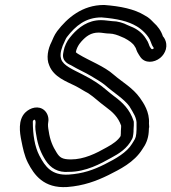

<svg xmlns="http://www.w3.org/2000/svg" viewBox="-20 -698 689 772"><path d="M431 -613C417 -614 403 -617 386 -617C333 -617 296 -587 271 -559L261 -547C249 -533 239 -511 236 -494L234 -483C228 -449 261 -438 265 -436C293 -419 322 -407 345 -393C365 -381 386 -369 401 -357C437 -325 477 -302 500 -271C516 -244 531 -224 529 -197V-195V-178L528 -161C526 -140 521 -137 511 -120C490 -85 446 -60 400 -37C356 -15 314 0 256 4C188 8 162 -27 138 -73C120 -108 112 -155 112 -209C112 -211 113 -213 114 -214C121 -221 123 -213 123 -205C120 -182 124 -167 126 -154C132 -114 145 -81 164 -52C183 -23 213 -3 257 -7C326 -7 385 -40 428 -64C458 -80 492 -101 511 -139C512 -142 514 -145 514 -147L516 -159C517 -165 517 -172 517 -177L518 -194V-196V-206C518 -208 518 -210 517 -212C502 -258 473 -286 439 -311C417 -327 395 -349 367 -367C350 -378 333 -388 311 -399C272 -419 235 -434 226 -460C222 -472 222 -488 232 -514C241 -532 243 -541 249 -549C284 -594 324 -628 388 -628C450 -623 495 -613 530 -592C549 -581 578 -555 586 -530C594 -506 599 -508 598 -504C597 -500 590 -499 588 -502L583 -509C579 -515 578 -527 567 -542C552 -567 528 -583 507 -591L493 -597C476 -606 453 -613 431 -613ZM421 -563C436 -563 455 -556 466 -551L480 -545C499 -535 515 -524 522 -511C522 -510 523 -509 524 -508C528 -503 527 -495 539 -477L545 -468C563 -443 599 -445 624 -465C635 -474 643 -486 647 -500C655 -532 635 -552 635 -552C628 -574 614 -593 598 -607C588 -617 581 -626 562 -636C520 -662 464 -673 399 -678H398C310 -678 250 -625 210 -573C197 -555 193 -542 187 -529C173 -502 165 -464 178 -435C196 -388 248 -370 282 -353C300 -344 314 -334 335 -323C358 -308 379 -287 404 -269C434 -247 455 -227 467 -193V-187L466 -171C466 -165 466 -157 465 -151C455 -134 434 -119 410 -106C366 -81 318 -57 265 -57C230 -57 220 -65 208 -84C192 -109 181 -135 176 -170C173 -186 172 -196 174 -207C177 -223 172 -242 159 -254C136 -275 102 -266 81 -245C52 -215 59 -166 66 -132C72 -102 78 -72 92 -44C117 5 156 60 250 54C316 49 367 30 416 6C461 -17 519 -44 553 -99C566 -117 576 -139 578 -167L579 -185C579 -185 580 -185 580 -186L579 -202C582 -248 557 -284 543 -304C514 -345 470 -369 438 -397C399 -432 340 -453 296 -480C291 -483 288 -485 285 -488C287 -501 293 -512 299 -521L307 -531C326 -552 345 -567 377 -567C389 -567 405 -563 421 -563Z"/></svg>

Font: Blanket
Style: OutlineObl
Weight: 400
Foundry: Cannot Into Space Fonts
Version: Version 0.9